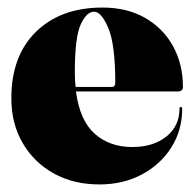

<svg xmlns="http://www.w3.org/2000/svg" viewBox="-20 -478 518 508"><path d="M464 -248Q464 -236 450 -236H181Q191 -159.5 230.5 -124.2Q270 -89 330 -89Q385.5 -89 420.2 -116.8Q455 -144.5 455 -191Q455 -195 458 -195Q462 -195 462 -190Q462 -133 433.2 -87.8Q404.5 -42.5 355 -16.2Q305.5 10 243 10Q175 10 122.5 -19Q70 -48 40 -99.5Q10 -151 10 -218Q10 -330.5 75.5 -394.2Q141 -458 251 -458Q316.5 -458 364.2 -430.5Q412 -403 438 -355.5Q464 -308 464 -248ZM178 -287Q178 -266.5 180 -248H276Q285 -248 285 -259Q285 -359.5 266.8 -403.2Q248.5 -447 229 -447Q209 -447 193.5 -413.2Q178 -379.5 178 -287Z"/></svg>

Font: Fraunces 144pt S000 Black
Style: Regular
Weight: 900
Version: Version 1.000; ttfautohint (v1.8.3)